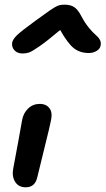

<svg xmlns="http://www.w3.org/2000/svg" viewBox="-20 -775 454 826"><path d="M77.1 -544.9Q55.2 -544.9 42.5 -558.3Q29.8 -571.8 32.2 -590.8Q34.7 -605.5 52.5 -623Q70.3 -640.6 132.8 -686Q147.9 -696.8 168.2 -711.4Q188.5 -726.1 196.5 -731.7Q204.6 -737.3 216.3 -744.1Q228 -751 237.1 -752.9Q246.1 -754.9 257.8 -754.9Q284.2 -754.9 300 -743.9Q315.9 -732.9 330.1 -705.1Q344.7 -677.2 362.3 -655.8Q379.9 -634.3 391.4 -625Q402.8 -615.7 409.2 -604.5Q415.5 -593.3 413.1 -580.1Q411.1 -565.4 396 -556.2Q380.9 -546.9 361.8 -546.9Q324.7 -546.9 298.3 -567.1Q272 -587.4 238.8 -646Q184.1 -599.6 150.6 -576.4Q117.2 -553.2 104.7 -549.1Q92.3 -544.9 77.1 -544.9ZM90.8 30.8Q59.6 30.8 44.9 6.8Q30.3 -17.1 37.1 -50.8Q49.3 -113.3 60.1 -174.6Q70.8 -235.8 75.2 -258.8Q81.1 -289.6 101.6 -308.8Q122.1 -328.1 151.9 -328.1Q177.7 -328.1 191.9 -310.5Q206.1 -293 200.2 -261.2Q195.8 -236.8 170.7 -136.2Q145.5 -35.6 141.1 -15.1Q131.8 30.8 90.8 30.8Z"/></svg>

Font: Shantell Sans Irregular Bouncy
Style: Italic
Weight: 500
Italic angle: -11.31°
Designer: Stephen Nixon, Anya Danilova, Shantell Martin
Foundry: Arrow Type
Version: Version 1.006;[9816181b4]